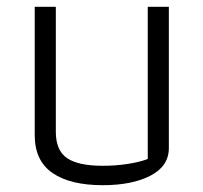

<svg xmlns="http://www.w3.org/2000/svg" viewBox="-20 -534 596 564"><path d="M82 -137V-514H144V-147Q144 -92 177 -69.5Q210 -47 282 -47Q320 -47 355.5 -52.5Q391 -58 414 -67V-514H476V-99Q476 -46 422 -18Q368 10 282 10Q186 10 134 -26Q82 -62 82 -137Z"/></svg>

Font: Athiti
Style: Regular
Weight: 400
Designer: CadsonDemak Team
Foundry: CadsonDemak
Version: Version 1.032